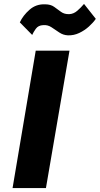

<svg xmlns="http://www.w3.org/2000/svg" viewBox="-20 -958 508 978"><path d="M162 -700 44 0H214L334 -700ZM81 -844 144 -780Q150 -794 162.5 -811.5Q175 -829 200 -830Q223 -832 242.5 -819Q262 -806 282 -792.5Q302 -779 326 -778Q356 -777 383.5 -790Q411 -803 433 -823Q455 -843 468 -862L408 -938Q392 -919 373.5 -903Q355 -887 333 -886Q308 -885 291 -897.5Q274 -910 256 -923Q238 -936 210 -936Q164 -938 130.5 -908.5Q97 -879 81 -844Z"/></svg>

Font: Jost* 700 Bold Italic
Style: Bold Italic
Weight: 700
Italic angle: -10°
Version: Version 3.200; ttfautohint (v0.97) -l 8 -r 50 -G 200 -x 14 -